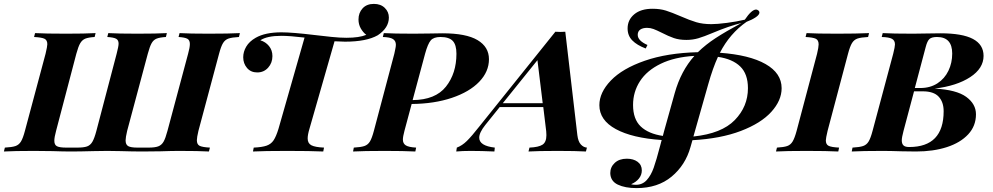

<svg xmlns="http://www.w3.org/2000/svg" viewBox="-63 -778 5101 986"><path d="M417 -2Q349 0 300 0Q262 0 206 -2L111 -3Q11 -3 -43 0L-38 -20Q-1 -22 16.5 -28Q34 -34 44.5 -51Q55 -68 65 -106L171 -502Q180 -540 180 -551Q180 -572 165.5 -579Q151 -586 112 -588L117 -608Q168 -605 277 -605Q374 -605 428 -608L423 -588Q391 -586 375 -579.5Q359 -573 349 -556Q339 -539 329 -502L225 -106Q216 -73 216 -55Q216 -34 229.5 -27Q243 -20 277 -20H334Q367 -20 384 -26Q401 -32 411.5 -50Q422 -68 432 -106L536 -502Q546 -540 546 -554Q546 -572 533.5 -579Q521 -586 488 -588L493 -608Q544 -605 643 -605Q742 -605 794 -608L789 -588Q757 -586 741 -579.5Q725 -573 715.5 -556Q706 -539 696 -502L590 -106Q582 -72 582 -57Q582 -35 595.5 -27.5Q609 -20 643 -20H700Q733 -20 750 -26.5Q767 -33 777 -50.5Q787 -68 797 -106L903 -502Q912 -534 912 -552Q912 -572 899 -579Q886 -586 854 -588L859 -608Q910 -605 1008 -605Q1115 -605 1169 -608L1164 -588Q1128 -586 1110.5 -580Q1093 -574 1082.5 -557Q1072 -540 1062 -502L956 -106Q948 -72 948 -58Q948 -36 962.5 -29Q977 -22 1015 -20L1010 0Q958 -3 857 -3Q820 -3 762 -1L669 0Q618 0 556 -2L488 -3Z M1934 -688Q1934 -635 1877 -597Q1819 -564 1709 -564Q1693 -564 1655 -566L1526 -116Q1517 -86 1517 -67Q1517 -42 1536 -32Q1555 -22 1601 -20L1597 0Q1533 -3 1412 -3Q1293 -3 1236 0L1240 -20Q1283 -22 1306 -30Q1329 -38 1342 -57.5Q1355 -77 1367 -116L1501 -585Q1425 -594 1382 -594Q1308 -594 1274 -571Q1301 -563 1318.5 -541.5Q1336 -520 1336 -490Q1336 -455 1314 -430.5Q1292 -406 1258 -406Q1225 -406 1205.5 -429Q1186 -452 1186 -484Q1186 -512 1201.5 -538.5Q1217 -565 1250 -584Q1299 -612 1382 -612Q1438 -612 1554 -598Q1596 -593 1639 -588.5Q1682 -584 1716 -584Q1782 -584 1818 -599Q1801 -612 1789.5 -632.5Q1778 -653 1778 -678Q1778 -712 1799 -735Q1820 -758 1857 -758Q1892 -758 1913 -737.5Q1934 -717 1934 -688Z M2014 -106Q2006 -76 2006 -61Q2006 -41 2021 -31.5Q2036 -22 2074 -20L2070 0Q2010 -3 1914 -3Q1804 -3 1750 0L1754 -20Q1790 -22 1808 -28Q1826 -34 1836.5 -51Q1847 -68 1857 -106L1962 -502Q1963 -508 1966.5 -523.5Q1970 -539 1970 -548Q1970 -568 1955 -577.5Q1940 -587 1903 -588L1908 -608Q1960 -605 2060 -605L2148 -606Q2169 -607 2209 -607Q2331 -607 2389.5 -572Q2448 -537 2448 -474Q2448 -410 2398 -358Q2348 -306 2257.5 -275.5Q2167 -245 2051 -244ZM2056 -264Q2173 -265 2227 -333Q2281 -401 2281 -502Q2281 -548 2262 -568Q2243 -588 2199 -588Q2164 -588 2149 -570.5Q2134 -553 2120 -502Z M2951 -20 2946 0Q2895 -3 2801 -3Q2699 -3 2651 0L2656 -20Q2703 -22 2723 -35Q2743 -48 2743 -84Q2743 -97 2742 -104L2727 -228H2503L2429 -136Q2398 -97 2398 -71Q2398 -29 2478 -20L2476 0Q2410 -3 2354 -3Q2310 -3 2280 0L2283 -20Q2310 -30 2334.5 -54Q2359 -78 2399 -129L2789 -615L2815 -614L2840 -615L2902 -84Q2906 -51 2920 -36Q2934 -21 2951 -20ZM2724 -248 2697 -469 2519 -248Z M3493 -58 3483 -23Q3457 70 3386 129Q3315 188 3206 188Q3147 188 3109.5 170Q3072 152 3071 111Q3071 80 3094 58.5Q3117 37 3156 37Q3190 37 3211.5 53Q3233 69 3233 97Q3233 120 3218.5 138.5Q3204 157 3178 168Q3186 171 3203 171Q3236 171 3258 147Q3280 123 3294 83.5Q3308 44 3327 -29L3335 -59Q3184 -69 3099.5 -115Q3015 -161 3015 -238Q3015 -303 3074 -364.5Q3133 -426 3248 -466Q3363 -506 3521 -510Q3561 -549 3611.5 -582Q3662 -615 3745 -660Q3680 -644 3597 -609Q3552 -590 3523 -581.5Q3494 -573 3462 -573Q3425 -573 3397.5 -582.5Q3370 -592 3335 -610Q3309 -623 3293 -629Q3277 -635 3260 -635Q3238 -635 3225 -626Q3212 -617 3212 -599Q3212 -569 3262 -547L3253 -529Q3208 -546 3184 -570.5Q3160 -595 3160 -632Q3160 -676 3194 -704.5Q3228 -733 3288 -733Q3327 -733 3357 -723.5Q3387 -714 3431 -695Q3479 -674 3512.5 -664Q3546 -654 3590 -654Q3620 -654 3670 -660.5Q3720 -667 3762 -677Q3797 -729 3820 -729Q3825 -729 3832 -724Q3837 -719 3837 -714Q3837 -702 3817.5 -689Q3798 -676 3771 -666Q3685 -606 3634 -507Q3786 -496 3868.5 -449Q3951 -402 3951 -325Q3951 -262 3898 -203.5Q3845 -145 3741.5 -105.5Q3638 -66 3493 -58ZM3341 -80 3347 -103 3402 -300Q3434 -414 3503 -491Q3401 -485 3330 -450.5Q3259 -416 3223.5 -361Q3188 -306 3188 -239Q3188 -166 3227.5 -128.5Q3267 -91 3341 -80ZM3778 -325Q3778 -398 3738.5 -436.5Q3699 -475 3624 -486Q3598 -430 3574 -345L3498 -77Q3643 -92 3710.5 -161.5Q3778 -231 3778 -325Z M4178 -57Q4178 -36 4192.5 -29Q4207 -22 4246 -20L4242 0Q4185 -3 4079 -3Q3974 -3 3922 0L3927 -20Q3962 -22 3979.5 -28Q3997 -34 4007.5 -51.5Q4018 -69 4028 -106L4133 -502Q4141 -536 4141 -550Q4141 -572 4126.5 -579Q4112 -586 4074 -588L4079 -608Q4128 -605 4236 -605Q4336 -605 4400 -608L4395 -588Q4358 -586 4340.5 -580Q4323 -574 4312.5 -557Q4302 -540 4292 -502L4187 -106Q4178 -68 4178 -57Z M4737 -323Q4849 -317 4899 -280.5Q4949 -244 4949 -191Q4949 -131 4909 -88Q4869 -45 4799.5 -22.5Q4730 0 4641 0L4568 -1Q4508 -3 4469 -3Q4364 -3 4311 0L4315 -20Q4351 -22 4369 -28Q4387 -34 4397.5 -51Q4408 -68 4418 -106L4524 -502Q4533 -538 4533 -550Q4533 -570 4518 -578.5Q4503 -587 4465 -588L4470 -608Q4521 -605 4625 -605Q4670 -605 4693 -606L4766 -607Q4879 -607 4933.5 -578Q4988 -549 4988 -491Q4988 -427 4919.5 -382Q4851 -337 4737 -323ZM4827 -503Q4827 -588 4749 -588Q4722 -588 4710.5 -578Q4699 -568 4691 -537L4635 -326H4663Q4714 -326 4751 -350Q4788 -374 4807.5 -414.5Q4827 -455 4827 -503ZM4676 -309H4631L4577 -106Q4568 -72 4568 -57Q4568 -40 4576.5 -31.5Q4585 -23 4606 -23Q4783 -23 4783 -207Q4783 -254 4757.5 -281.5Q4732 -309 4676 -309Z"/></svg>

Font: Playfair Display SC
Style: Bold Italic
Weight: 700
Italic angle: -14°
Designer: Claus Eggers Sørensen
Foundry: Claus Eggers Sørensen
Version: Version 1.200; ttfautohint (v1.6)